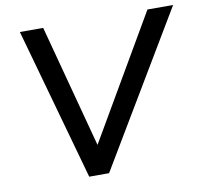

<svg xmlns="http://www.w3.org/2000/svg" viewBox="-78 -790 936 876"><g transform="rotate(-10 389.5 -352.5)"><path d="M266 0 69 -705H177L336 -108H312L660 -705H779L358 0Z"/></g></svg>

Font: Nunito Sans 10pt SemiBold
Style: Italic
Weight: 600
Italic angle: -9°
Designer: Vernon Adams
Foundry: Vernon Adams
Version: Version 3.101;gftools[0.9.27]